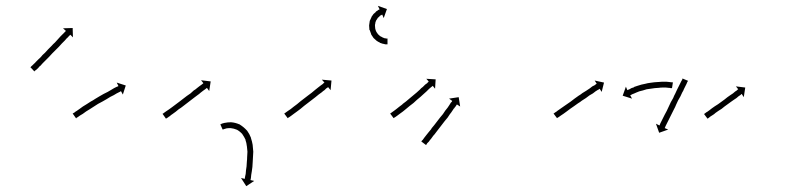

<svg xmlns="http://www.w3.org/2000/svg" viewBox="-20 -503 2700 658"><path d="M86 -274Q87 -276 90 -278Q93 -281 96 -284Q100 -287 103 -291Q103 -291 103 -291Q103 -291 103 -291Q103 -291 103 -291Q103 -291 103 -291Q106 -294 112 -300Q117 -304 123 -311Q125 -314 128 -316.5Q131 -319 134 -322Q140 -328 145 -334Q151 -340 157 -346Q162 -352 168 -357Q173 -363 178 -368Q183 -373 187 -378Q191 -382 195 -386Q198 -389 201 -392Q203 -394 205 -396Q205 -397 206 -397L196 -406L229 -407L230 -375L221 -384Q220 -383 219 -382Q218 -381 215 -378Q213 -375 209 -372Q206 -368 202 -364Q197 -359 192 -354Q187 -349 182 -343Q177 -338 171 -332Q165 -326 159 -320Q154 -314 148 -308Q144 -304 137 -297Q131 -291 126 -286Q121 -280 118 -277Q118 -277 118 -277Q118 -277 117 -277Q117 -277 117 -277Q117 -277 117 -277Q114 -273 110 -269Q107 -267 103 -263Q101 -261 99 -260Q98 -259 98 -258L84 -273Q85 -273 86 -274Z M231 -115Q233 -116 236 -118Q239 -121 243 -123Q248 -127 253 -130Q258 -134 264 -138Q271 -142 277 -146Q284 -150 291 -155Q299 -159 306 -164Q313 -168 321 -173Q328 -177 335 -181Q342 -185 349 -188Q355 -192 361 -195Q366 -198 371 -201Q375 -203 379 -205Q382 -206 384 -207Q385 -208 386 -208L380 -220L411 -210L401 -179L395 -190Q394 -190 393 -190Q391 -188 388 -187Q385 -185 380 -183Q376 -180 370 -177Q364 -174 358 -171Q352 -167 345 -163Q338 -159 331 -155Q323 -151 316 -147Q309 -142 302 -138Q295 -134 288 -129Q282 -125 275 -121Q269 -117 264 -113Q259 -110 254 -107Q250 -104 247 -102Q244 -100 242 -99Q241 -98 241 -97L229 -114Q230 -114 231 -115Z M539 -114Q541 -115 543 -117Q546 -119 550 -122Q554 -125 559 -128Q564 -132 570 -136Q575 -140 582 -145Q588 -149 594 -154Q600 -159 607 -164Q613 -169 620 -174Q626 -178 633 -183Q638 -188 644 -193Q651 -197 655 -201Q660 -205 664 -208Q668 -211 671 -213Q674 -215 676 -217Q676 -217 677 -218L669 -228L702 -224L697 -191L689 -202Q689 -201 688 -201Q686 -199 683 -197Q680 -195 676 -192Q672 -189 667 -185Q663 -181 657 -177Q650 -172 645 -168Q638 -163 632 -158Q626 -153 619 -148Q613 -143 606 -138Q600 -133 593 -129Q587 -124 582 -120Q576 -116 571 -112Q566 -109 562 -105Q558 -103 555 -100Q552 -99 550 -97Q549 -97 549 -96L537 -113Q538 -113 539 -114ZM739 -78Q739 -78 739 -78Q739 -78 739 -79Q739 -79 739 -79Q739 -79 739 -79Q744 -80 750 -82Q750 -82 750.5 -82Q751 -82 751 -82Q751 -82 751 -82Q751 -82 751 -82Q760 -84 771 -84Q771 -84 772 -84Q772 -84 772 -84Q786 -83 800 -77Q800 -77 801 -77Q802 -76 802 -76Q815 -68 826 -56Q826 -56 826 -56Q827 -55 827 -55Q835 -44 840 -31Q840 -31 840 -30.5Q840 -30 840 -30Q840 -30 840 -30Q840 -30 840 -30Q844 -18 846 -6Q846 -6 846 -6Q846 -6 846 -6Q846 -5 846 -5Q846 -5 846 -5Q847 6 848 17Q848 17 848 17Q848 17 848 17Q848 17 848 17Q848 17 848 17Q848 26 847 35Q847 35 847 35Q847 35 847 35Q847 35 847 35Q847 35 847 35Q847 44 846 53Q846 53 846 53Q846 53 846 53Q846 53 846 53Q846 53 846 53Q846 61 845 69Q845 69 845 69Q845 69 845 69Q845 69 845 69Q845 69 845 69Q844 77 843 84Q843 84 843 84Q843 84 843 84Q843 84 843 84Q843 84 843 84Q842 90 841 96Q841 96 841 96Q841 96 841 96Q841 96 841 96Q841 96 841 96Q841 101 840 106Q840 106 840 106Q840 106 840 106Q840 106 840 106Q840 106 840 106Q839 109 839 112Q838 113 838 114L851 117L824 135L806 107L819 110Q819 109 819 108Q820 105 820 102Q820 102 820 102Q820 102 820 102Q820 102 820 102Q820 102 820 102Q821 98 822 93Q822 93 822 93Q822 93 822 93Q822 93 822 93Q822 93 822 93Q823 87 823 81Q823 81 823 81Q823 81 823 81Q823 81 823 81Q823 81 823 81Q824 74 825 67Q825 67 825 67Q825 67 825 67Q825 67 825 67Q825 67 825 67Q826 59 826 51Q826 51 826 51Q826 51 826 51Q826 51 826 51Q826 51 826 51Q827 43 827 34Q827 34 827 34.5Q827 35 827 35Q827 35 827 35Q827 35 827 35Q828 26 828 17Q828 17 828 17Q828 17 828 17Q828 17 828 17Q828 17 828 17Q827 7 826 -3Q826 -3 826 -3Q826 -3 826 -3Q826 -3 826 -2.5Q826 -2 826 -2Q825 -13 821 -24Q821 -24 821 -23.5Q821 -23 821 -23Q821 -23 821.5 -23Q822 -23 822 -23Q817 -34 810 -44Q810 -44 811 -43Q811 -43 811 -43Q802 -53 791 -59Q791 -59 792 -59Q793 -58 793 -58Q781 -63 770 -64Q770 -64 771 -64Q772 -64 772 -64Q762 -64 755 -63Q755 -63 755 -63Q755 -63 755 -63Q755 -63 755.5 -63Q756 -63 756 -63Q750 -61 746 -60Q746 -60 746 -60Q746 -60 746 -60Q746 -60 746.5 -60Q747 -60 747 -60Q745 -59 743 -59L735 -77Q737 -78 739 -78Z M956 -115Q958 -116 960 -118Q963 -120 967 -123Q971 -126 976 -129Q981 -133 986 -137Q992 -141 998 -146Q1004 -151 1010 -156Q1017 -161 1023 -166Q1030 -171 1036 -176Q1042 -181 1048 -185Q1054 -190 1060 -195Q1065 -199 1070 -203Q1075 -207 1079 -210Q1083 -213 1086 -215Q1088 -217 1090 -219Q1091 -220 1092 -220L1083 -230L1116 -227L1113 -194L1104 -205Q1103 -204 1103 -203Q1101 -202 1098 -200Q1095 -197 1092 -194Q1087 -191 1083 -187Q1078 -183 1072 -179Q1067 -175 1061 -170Q1055 -165 1048 -160Q1042 -155 1035 -150Q1029 -145 1022 -140Q1016 -135 1010 -130Q1004 -126 998 -121Q993 -117 987 -113Q983 -110 979 -107Q975 -104 972 -102Q969 -100 967 -99Q967 -98 966 -98L954 -114Q955 -114 956 -115ZM1306 -351Q1306 -351 1306 -351Q1306 -351 1306 -351Q1306 -351 1306 -351Q1306 -351 1306 -351Q1304 -351 1301 -351Q1301 -351 1301 -351Q1301 -351 1301 -351Q1301 -351 1301 -351Q1301 -351 1301 -351Q1297 -352 1293 -353Q1293 -353 1293 -353Q1293 -353 1293 -353Q1293 -353 1292.5 -353Q1292 -353 1292 -353Q1288 -354 1283 -356Q1283 -356 1282.5 -356Q1282 -356 1282 -356Q1282 -357 1282 -357Q1282 -357 1282 -357Q1277 -359 1271 -363Q1271 -363 1271 -363Q1271 -363 1271 -363Q1271 -363 1271 -363Q1271 -363 1271 -363Q1266 -367 1261 -372Q1261 -372 1261 -372Q1261 -372 1260 -373Q1260 -373 1260 -373Q1260 -373 1260 -373Q1256 -379 1252 -385Q1252 -385 1252 -385Q1252 -385 1252 -385Q1252 -385 1252 -385.5Q1252 -386 1252 -386Q1249 -393 1247 -400Q1247 -400 1247 -400Q1247 -400 1247 -400Q1246 -400 1246 -400.5Q1246 -401 1246 -401Q1245 -408 1245 -415Q1245 -415 1245 -415.5Q1245 -416 1245 -416Q1245 -416 1245 -416Q1245 -416 1245 -416Q1246 -423 1247 -430Q1247 -430 1247 -430.5Q1247 -431 1247 -431Q1247 -431 1247 -431Q1247 -431 1247 -431Q1250 -438 1253 -444Q1253 -444 1253 -444Q1253 -444 1253 -444Q1253 -444 1253 -444.5Q1253 -445 1253 -445Q1256 -450 1260 -455Q1260 -455 1260 -455Q1260 -455 1260 -455Q1260 -455 1260 -455Q1260 -455 1260 -455Q1264 -459 1268 -462Q1268 -462 1268 -462Q1268 -462 1268 -463Q1268 -463 1268 -463Q1268 -463 1268 -463Q1271 -465 1274 -467Q1274 -467 1274.5 -467Q1275 -467 1275 -467Q1275 -467 1275 -467.5Q1275 -468 1275 -468Q1277 -469 1279 -470Q1279 -470 1279 -470Q1279 -470 1279 -470Q1279 -470 1279 -470Q1279 -470 1279 -470Q1280 -471 1281 -471L1275 -483L1306 -472L1295 -441L1290 -453Q1289 -453 1288 -452Q1288 -452 1288 -452Q1288 -452 1288 -452Q1288 -452 1288 -452Q1288 -452 1288 -452Q1287 -452 1285 -450Q1285 -450 1285 -450Q1285 -450 1285 -450Q1285 -451 1285 -451Q1285 -451 1285 -451Q1283 -449 1280 -447Q1280 -447 1280 -447Q1280 -447 1281 -447Q1281 -447 1281 -447Q1281 -447 1281 -447Q1278 -445 1275 -442Q1275 -442 1275 -442Q1275 -442 1275 -442Q1275 -442 1275 -442Q1275 -442 1275 -442Q1273 -439 1270 -434Q1270 -434 1270 -434.5Q1270 -435 1270 -435Q1270 -435 1270 -435Q1270 -435 1270 -435Q1268 -430 1266 -425Q1266 -425 1266.5 -425Q1267 -425 1267 -426Q1267 -426 1267 -426Q1267 -426 1267 -426Q1265 -420 1265 -415Q1265 -415 1265 -415Q1265 -415 1265 -415Q1265 -415 1265 -415.5Q1265 -416 1265 -416Q1265 -410 1266 -404Q1266 -404 1266 -404Q1266 -404 1266 -405Q1266 -405 1266 -405Q1266 -405 1266 -405Q1267 -399 1270 -394Q1270 -394 1270 -394Q1270 -394 1270 -394Q1270 -395 1269.5 -395Q1269 -395 1269 -395Q1272 -390 1276 -385Q1276 -385 1276 -385.5Q1276 -386 1276 -386Q1275 -386 1275 -386Q1275 -386 1275 -386Q1279 -382 1283 -379Q1283 -379 1283 -379Q1283 -379 1283 -379Q1283 -379 1283 -379Q1283 -379 1283 -379Q1287 -377 1291 -375Q1291 -375 1291 -375Q1291 -375 1290 -375Q1290 -375 1290 -375Q1290 -375 1290 -375Q1294 -373 1298 -372Q1298 -372 1298 -372Q1298 -372 1297 -372Q1297 -372 1297 -372Q1297 -372 1297 -372Q1301 -372 1303 -371Q1303 -371 1303 -371Q1303 -371 1303 -371Q1303 -371 1303 -371Q1303 -371 1303 -371Q1305 -371 1307 -371Q1307 -371 1307 -371Q1307 -371 1307 -371Q1307 -371 1307 -371Q1307 -371 1307 -371Q1307 -371 1308 -371V-351Q1307 -351 1306 -351Z M1319 -115Q1321 -116 1323 -118Q1326 -120 1330 -123Q1334 -126 1338 -129Q1338 -129 1338 -129Q1338 -129 1338 -129Q1338 -129 1338 -129Q1338 -129 1338 -129Q1343 -133 1348 -137Q1348 -137 1348 -137Q1348 -137 1348 -137Q1348 -137 1348 -137Q1348 -137 1348 -137Q1354 -141 1360 -146H1359Q1365 -150 1371 -155Q1377 -160 1384 -166Q1390 -171 1396 -176Q1402 -181 1408 -186Q1413 -191 1419 -196Q1423 -201 1429 -205Q1431 -207 1433 -209Q1435 -211 1437 -213Q1441 -216 1444 -218Q1446 -221 1448 -222Q1449 -223 1449 -224L1441 -233L1473 -231L1471 -199L1463 -209Q1462 -208 1461 -207Q1459 -206 1457 -204Q1454 -201 1450 -198Q1448 -196 1446 -194Q1444 -192 1442 -190Q1437 -186 1432 -181Q1426 -176 1421 -171Q1415 -166 1409 -161Q1403 -156 1397 -150Q1390 -145 1384 -140Q1378 -135 1372 -130Q1366 -125 1361 -121Q1361 -121 1361 -121Q1361 -121 1361 -121Q1361 -121 1361 -121Q1361 -121 1361 -121Q1355 -117 1350 -113Q1350 -113 1350 -113Q1350 -113 1350 -113Q1350 -113 1350 -113Q1350 -113 1350 -113Q1346 -110 1342 -107Q1338 -104 1335 -102Q1332 -100 1330 -99Q1329 -98 1329 -98L1317 -114Q1318 -114 1319 -115ZM1425 -20Q1427 -22 1429 -24Q1431 -27 1434 -31Q1437 -35 1441 -40Q1445 -45 1449 -50Q1454 -56 1459 -62H1458Q1463 -68 1468 -74Q1473 -81 1478 -87Q1483 -94 1488 -100Q1493 -106 1498 -112Q1502 -118 1506 -124Q1510 -129 1514 -134Q1514 -134 1514 -134Q1514 -134 1514 -134Q1514 -134 1514 -134Q1514 -134 1514 -134Q1517 -139 1520 -143Q1523 -147 1525 -151Q1527 -153 1529 -155V-156Q1529 -156 1530 -157L1519 -165L1552 -170L1557 -138L1546 -145Q1546 -145 1545 -144Q1544 -142 1542 -139Q1539 -136 1536 -131V-132Q1533 -127 1530 -123Q1530 -123 1530 -123Q1530 -123 1530 -123Q1530 -123 1530 -123Q1530 -123 1530 -123Q1527 -118 1522 -112Q1518 -106 1514 -100Q1509 -94 1504 -88Q1499 -81 1494 -75Q1489 -68 1484 -62Q1479 -56 1474 -49Q1470 -43 1465 -38Q1461 -32 1457 -27Q1453 -23 1450 -18Q1447 -15 1444 -12Q1442 -9 1441 -7Q1440 -6 1440 -6L1424 -18Q1425 -19 1425 -20Z M1879 -115Q1881 -116 1883 -118Q1887 -120 1890 -123Q1895 -126 1900 -130Q1905 -133 1910 -137Q1915 -141 1923 -146Q1930 -151 1936 -155Q1943 -160 1949 -165Q1956 -170 1963 -175Q1970 -179 1976 -184Q1983 -188 1989 -192Q1995 -196 2001 -200Q2006 -204 2010 -207Q2015 -209 2018 -211Q2021 -213 2023 -215Q2024 -215 2025 -216L2018 -227L2050 -220L2042 -188L2035 -199Q2035 -198 2034 -198Q2032 -196 2029 -195Q2025 -192 2021 -190Q2017 -187 2012 -183Q2006 -180 2000 -176Q1994 -172 1988 -167Q1981 -163 1974 -158Q1968 -153 1961 -149Q1954 -144 1947 -139Q1941 -135 1934 -130Q1927 -125 1922 -121Q1916 -117 1911 -113Q1906 -110 1902 -107Q1898 -104 1895 -102Q1892 -100 1890 -99Q1889 -98 1889 -98L1877 -114Q1878 -114 1879 -115ZM2282 -201Q2282 -201 2282 -201Q2282 -201 2282 -201Q2282 -201 2282 -201Q2282 -201 2282 -201Q2281 -201 2278 -201Q2278 -201 2278 -201Q2278 -201 2278 -201Q2278 -201 2278 -201Q2278 -201 2278 -201Q2275 -202 2271 -202Q2271 -202 2271 -202Q2271 -202 2271 -202Q2271 -202 2271 -202Q2271 -202 2271 -202Q2267 -202 2262 -203Q2262 -203 2262 -203Q2262 -203 2262 -203Q2262 -203 2262 -203Q2262 -203 2262 -203Q2256 -203 2250 -203Q2250 -203 2250 -203Q2250 -203 2251 -203Q2251 -203 2251 -203Q2251 -203 2251 -203Q2244 -203 2238 -202Q2238 -202 2238 -202Q2238 -202 2238 -202Q2238 -202 2238 -202Q2238 -202 2238 -202Q2231 -202 2224 -201Q2224 -201 2224 -201Q2224 -201 2224 -201Q2224 -201 2224 -201Q2224 -201 2224 -201Q2217 -200 2210 -199Q2210 -199 2210 -199Q2210 -199 2210 -199Q2210 -199 2210 -199Q2210 -199 2210 -199Q2203 -198 2196 -197Q2196 -197 2196 -197Q2196 -197 2196 -197Q2196 -197 2196 -197Q2196 -197 2196 -197Q2190 -195 2183 -193Q2183 -193 2183 -193Q2183 -193 2183 -193Q2183 -193 2183 -193Q2183 -193 2183 -193Q2177 -192 2171 -190Q2171 -190 2171 -190Q2171 -190 2171 -190Q2171 -190 2171 -190Q2171 -190 2171 -190Q2166 -188 2161 -186Q2161 -186 2161 -186Q2161 -186 2161 -186Q2161 -186 2161 -186Q2161 -186 2161 -186Q2156 -184 2152 -182Q2152 -182 2152 -182Q2152 -182 2152 -182Q2152 -182 2152 -182Q2152 -182 2152 -182Q2148 -181 2145 -179Q2145 -179 2145 -179Q2145 -179 2145 -179Q2145 -179 2145 -179Q2145 -179 2145 -179Q2143 -178 2141 -177Q2141 -177 2141 -177Q2141 -177 2141 -177Q2141 -177 2141 -177Q2141 -177 2141 -177Q2140 -177 2140 -176L2146 -165L2114 -175L2125 -206L2130 -194Q2131 -195 2132 -195Q2132 -195 2132 -195Q2132 -195 2132 -195Q2132 -195 2132 -195Q2132 -195 2132 -195Q2134 -196 2137 -197Q2137 -197 2137 -197Q2137 -197 2137 -197Q2137 -197 2137 -197Q2137 -197 2137 -197Q2140 -199 2144 -201Q2144 -201 2144 -201Q2144 -201 2144 -201Q2144 -201 2144 -201Q2144 -201 2144 -201Q2148 -202 2153 -204Q2153 -204 2153 -204Q2153 -204 2153 -205Q2153 -205 2153 -205Q2153 -205 2153 -205Q2159 -207 2165 -209Q2165 -209 2165 -209Q2165 -209 2165 -209Q2165 -209 2165 -209Q2165 -209 2165 -209Q2171 -211 2178 -213Q2178 -213 2178 -213Q2178 -213 2178 -213Q2178 -213 2178 -213Q2178 -213 2178 -213Q2185 -215 2192 -216Q2192 -216 2192 -216Q2192 -216 2192 -216Q2192 -216 2192 -216Q2192 -216 2192 -216Q2199 -218 2207 -219Q2207 -219 2207 -219Q2207 -219 2207 -219Q2207 -219 2207 -219Q2207 -219 2207 -219Q2214 -220 2222 -221Q2222 -221 2222 -221Q2222 -221 2222 -221Q2222 -221 2222 -221Q2222 -221 2222 -221Q2229 -222 2236 -222Q2236 -222 2236 -222Q2236 -222 2237 -222Q2237 -222 2237 -222Q2237 -222 2237 -222Q2244 -223 2250 -223Q2250 -223 2250 -223Q2250 -223 2250 -223Q2250 -223 2250 -223Q2250 -223 2250 -223Q2257 -223 2263 -223Q2263 -223 2263 -223Q2263 -223 2263 -223Q2263 -223 2263 -223Q2263 -223 2263 -223Q2268 -222 2273 -222Q2273 -222 2273 -222Q2273 -222 2273 -222Q2273 -222 2273 -222Q2273 -222 2273 -222Q2277 -222 2281 -221Q2281 -221 2281 -221Q2281 -221 2281 -221Q2281 -221 2281 -221Q2281 -221 2281 -221Q2283 -221 2285 -221Q2285 -221 2285 -221Q2285 -221 2285 -221Q2285 -221 2285 -221Q2285 -221 2285 -221Q2286 -220 2286 -220L2283 -201Q2283 -201 2282 -201ZM2335 -221Q2334 -219 2333 -216Q2331 -213 2329 -208Q2327 -204 2324 -198Q2323 -195 2321.5 -192Q2320 -189 2318 -186Q2317 -183 2315 -179.5Q2313 -176 2312 -173Q2308 -166 2304 -159Q2301 -153 2297 -144Q2294 -136 2290 -129Q2286 -121 2283 -115Q2279 -107 2276 -101Q2272 -94 2270 -89Q2268 -85 2265 -79Q2263 -74 2261 -71Q2259 -67 2259 -66Q2258 -65 2258 -64L2270 -59L2239 -48L2228 -79L2240 -73Q2240 -74 2241 -75Q2241 -76 2242 -77.5Q2243 -79 2243 -80Q2244 -82 2245 -84Q2246 -86 2247 -88Q2251 -95 2252 -98Q2255 -104 2258 -110Q2261 -116 2265 -123Q2269 -131 2272 -138Q2276 -146 2279 -153Q2283 -160 2287 -167Q2290 -175 2294 -182Q2297 -189 2300 -195Q2303 -201 2306 -207Q2310 -214 2311 -217Q2313 -222 2315 -225Q2317 -228 2318 -230Q2318 -231 2319 -234L2338 -226Q2336 -222 2335 -221Z M2394 -113Q2396 -114 2398 -116Q2400 -118 2404 -120Q2408 -123 2411 -125Q2416 -129 2420 -132Q2425 -135 2430 -139Q2436 -143 2441 -146Q2446 -150 2452 -154Q2457 -158 2463 -162Q2468 -166 2473 -170Q2478 -173 2483 -177Q2487 -180 2492 -183Q2496 -186 2499 -189Q2502 -191 2505 -193Q2507 -195 2508 -196Q2509 -196 2510 -197L2502 -207L2534 -203L2529 -170L2522 -181Q2521 -180 2520 -180Q2519 -178 2517 -177Q2514 -175 2511 -173Q2507 -170 2504 -167Q2499 -164 2495 -161Q2490 -157 2485 -154Q2480 -150 2474 -146Q2469 -142 2463 -138Q2458 -134 2453 -130Q2447 -126 2442 -123Q2437 -119 2432 -116Q2428 -112 2423 -109Q2420 -107 2415 -104Q2412 -101 2410 -100Q2407 -98 2406 -97Q2405 -97 2405 -96L2393 -112Q2393 -113 2394 -113Z"/></svg>

Font: FRB American Cursive Just Arrows Black
Style: Bold Italic
Weight: 900
Italic angle: -25°
Version: Version 2.0;Modular Font Editor K font №1